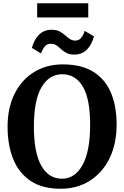

<svg xmlns="http://www.w3.org/2000/svg" viewBox="-20 -1147 762 1178"><path d="M356 11Q242 12 169.2 -36Q96.5 -84 61.5 -170Q26.5 -256 26.5 -369.5Q26.5 -486 69.8 -572.2Q113 -658.5 190 -705.5Q267 -752.5 368 -752Q481 -751.5 553.5 -706Q626 -660.5 660.8 -577.8Q695.5 -495 695.5 -382.5Q695.5 -265.5 652.8 -177.2Q610 -89 533.5 -39.5Q457 10 356 11ZM361.5 -691.5Q282 -691.5 235 -612.2Q188 -533 188 -369.5Q188 -211 233.2 -130.8Q278.5 -50.5 360 -50.5Q439.5 -50.5 486.2 -134.2Q533 -218 533 -381.5Q533 -540.5 488 -616Q443 -691.5 361.5 -691.5ZM436.5 -812Q407 -812 388 -822Q369 -832 355 -845.2Q341 -858.5 326.8 -868.5Q312.5 -878.5 292.5 -878.5Q268.5 -878.5 254.8 -862Q241 -845.5 232.5 -819L175.5 -853Q189.5 -905 220.2 -934.8Q251 -964.5 296 -964.5Q325.5 -964.5 344.8 -954.5Q364 -944.5 378.5 -931.5Q393 -918.5 407.2 -908.5Q421.5 -898.5 440.5 -898Q463.5 -897.5 477.5 -914.2Q491.5 -931 499.5 -957.5L556.5 -924Q542.5 -871 512 -841.5Q481.5 -812 436.5 -812ZM521.5 -1127V-1040H208V-1127Z"/></svg>

Font: Merriweather
Style: Bold
Weight: 700
Designer: Eben Sorkin
Foundry: Eben Sorkin
Version: Version 2.100; ttfautohint (v1.7.19-72a1) -l 8 -r 50 -G 200 